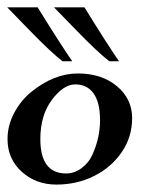

<svg xmlns="http://www.w3.org/2000/svg" viewBox="-21 -495 420 523"><path d="M-0.5 -116.2Q-0.5 -152.8 17.3 -186.8Q35.2 -220.7 63.5 -244.1Q126 -294.9 190.9 -294.9Q255.9 -294.9 297.4 -260.3Q338.9 -225.6 338.9 -173.6Q338.9 -121.6 310.3 -80.1Q281.7 -38.6 234.9 -15.4Q188 7.8 132.6 7.8Q77.1 7.8 38.3 -27.1Q-0.5 -62 -0.5 -116.2ZM159.2 -22.5Q181.6 -22.5 201.4 -37.1Q221.2 -51.8 231.4 -75.2Q251.5 -120.1 251.5 -168Q251.5 -215.8 233.9 -240.5Q216.3 -265.1 184.1 -265.1Q151.9 -265.1 120.4 -223.1Q88.9 -181.2 88.9 -116.2Q88.9 -22.5 159.2 -22.5ZM303.2 -328.1H276.9Q245.1 -352.5 189 -410.4Q132.8 -468.3 126 -475.1H209Q273.9 -370.1 303.2 -328.1ZM175.8 -328.1H149.4Q117.7 -352.5 61.5 -410.4Q5.4 -468.3 -1.5 -475.1H81.5Q146.5 -370.1 175.8 -328.1Z"/></svg>

Font: Niconne
Style: Regular
Weight: 400
Designer: Vernon Adams
Foundry: Vernon Adams
Version: Version 1.002